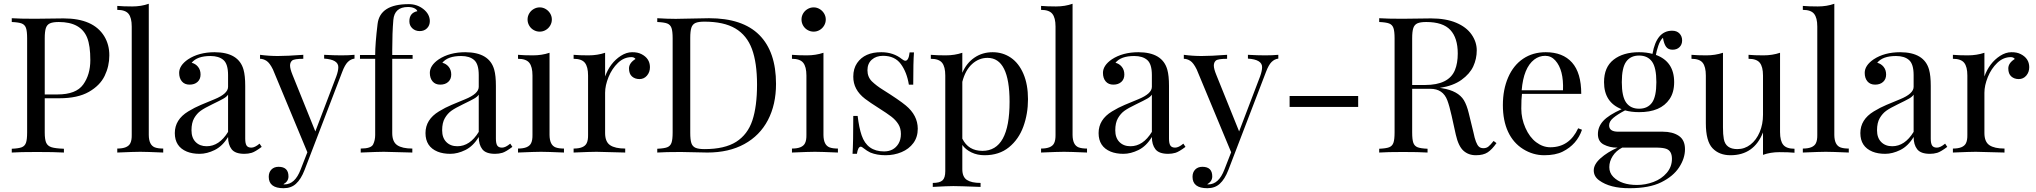

<svg xmlns="http://www.w3.org/2000/svg" viewBox="-20 -804 10729 1012"><path d="M439.5 -605Q406.2 -688 290 -688Q258.8 -688 243.2 -680.9Q227.5 -673.8 221.7 -655.8Q215.8 -637.7 215.8 -602.1V-306.2H283.2Q380.9 -306.2 418.5 -358.4Q456.1 -410.6 456.1 -487.1Q456.1 -563.5 439.5 -605ZM556.2 -511.7Q556.2 -455.1 531.7 -404.3Q507.3 -353.5 448.5 -319.8Q389.6 -286.1 293 -286.1H215.8V-106Q215.8 -68.4 223.6 -51.3Q231.4 -34.2 252 -27.8Q272.5 -21.5 316.9 -20V0Q265.1 -2.9 174.6 -2.9Q84 -2.9 42 0V-20Q78.1 -21.5 94.5 -27.8Q110.8 -34.2 116.9 -51.3Q123 -68.4 123 -106V-602.1Q123 -639.6 116.9 -656.7Q110.8 -673.8 94.5 -680.2Q78.1 -686.5 42 -688V-708Q83.5 -705.1 164.1 -705.1L314.9 -707Q471.7 -707 529.3 -613.3Q556.6 -568.4 556.2 -511.7Z M840.3 -21V0Q748.5 -3.9 719.2 -3.9Q689.9 -3.9 598.1 0V-21Q653.3 -21 667 -49.3Q674.8 -64.9 674.3 -92.8V-664.1Q674.3 -710.4 657.5 -731.2Q640.6 -752 598.1 -752V-772.9Q629.4 -770 677 -770Q724.6 -770 764.2 -784.2V-92.8Q764.6 -39.6 795.9 -27.3Q812.5 -21 840.3 -21Z M1069.3 -33.2Q1135.7 -33.2 1182.1 -108.9V-305.2Q1174.8 -293.9 1157.7 -284.2Q1140.6 -274.4 1099.1 -254.4Q1057.6 -234.4 1037.6 -220Q1017.6 -205.6 1003.4 -181.2Q989.3 -156.7 989.3 -117.2Q989.3 -77.6 1011.2 -55.4Q1033.2 -33.2 1069.3 -33.2ZM1348.1 -46.9 1359.4 -29.8Q1324.7 -3.9 1306.4 1.5Q1288.1 6.8 1268.1 6.8Q1219.7 6.8 1200.9 -17.3Q1182.1 -41.5 1182.1 -82Q1152.8 -33.7 1111.8 -13.4Q1070.8 6.8 1032.2 6.8Q993.7 6.8 964.8 -4.9Q901.4 -31.2 901.4 -102.5Q901.4 -173.8 972.2 -216.8Q1005.9 -237.3 1039.1 -251.2Q1072.3 -265.1 1110.4 -280.8Q1182.1 -310.1 1182.1 -346.2V-408.2Q1182.1 -466.3 1158 -487.5Q1133.8 -508.8 1089.4 -508.8Q1018.6 -508.8 990.2 -473.1Q1010.3 -468.3 1023.7 -451.9Q1037.1 -435.5 1037.1 -411.1Q1037.1 -386.7 1021.2 -372.3Q1005.4 -357.9 979.2 -357.9Q953.1 -357.9 938.7 -375Q924.3 -392.1 924.3 -419.9Q924.3 -459 971.2 -491.2Q1028.3 -528.8 1111.3 -528.8Q1238.3 -528.3 1263.7 -436.5Q1272.5 -405.3 1272.5 -351.1V-73.2Q1272.5 -48.3 1279.5 -37.1Q1286.6 -25.9 1304.9 -25.9Q1323.2 -25.9 1348.1 -46.9Z M1448.2 75.2Q1500.5 75.2 1500.5 126Q1500.5 152.3 1473.6 167Q1475.6 168 1479.5 168Q1534.7 168 1564.5 89.8L1600.1 -1.5L1418.5 -438Q1401.4 -472.7 1384.5 -483.4Q1367.7 -494.1 1350.6 -494.1V-515.1Q1397.5 -508.8 1444.6 -508.8Q1491.7 -508.8 1578.6 -515.1V-494.1Q1530.8 -494.1 1519.8 -484.9Q1508.8 -475.6 1508.8 -458.5Q1508.8 -441.4 1521.5 -410.2L1642.1 -111.3L1752.4 -400.9Q1763.2 -430.2 1763.2 -450.2Q1763.2 -490.2 1688.5 -495.1V-515.1Q1741.2 -512.2 1779.1 -512.2Q1816.9 -512.2 1848.6 -515.1V-495.1Q1828.6 -492.7 1813 -477.1Q1797.4 -461.4 1783.7 -424.8L1585.4 91.8Q1566.4 141.1 1540 164.6Q1514.6 188 1474.6 188Q1396.5 188 1396.5 127.9Q1396.5 104 1410.6 89.6Q1424.8 75.2 1448.2 75.2Z M2245.6 -692.9Q2245.6 -669.9 2230.7 -655Q2215.8 -640.1 2192.4 -640.1Q2168.9 -640.1 2153.3 -654.8Q2137.7 -669.4 2137.7 -691.9Q2137.7 -736.3 2179.7 -745.1Q2176.8 -754.4 2163.6 -760.7Q2150.4 -767.1 2130.4 -767.1Q2059.1 -767.1 2053.2 -698.7Q2047.4 -630.4 2047.4 -540V-514.2H2154.8V-494.1H2047.4V-103Q2047.4 -56.6 2073.7 -38.8Q2100.1 -21 2153.3 -21V0Q2030.3 -3.9 2002.9 -3.9Q1975.6 -3.9 1881.3 0V-21Q1936 -21 1946.8 -43Q1957.5 -64.9 1957.5 -92.8V-494.1H1877.4V-514.2H1957.5Q1957.5 -573.7 1970.2 -678Q1982.9 -782.2 2134.8 -782.2Q2178.7 -782.2 2211.9 -755.9Q2245.1 -729.5 2245.6 -692.9Z M2390.6 -33.2Q2457 -33.2 2503.4 -108.9V-305.2Q2496.1 -293.9 2479 -284.2Q2461.9 -274.4 2420.4 -254.4Q2378.9 -234.4 2358.9 -220Q2338.9 -205.6 2324.7 -181.2Q2310.5 -156.7 2310.5 -117.2Q2310.5 -77.6 2332.5 -55.4Q2354.5 -33.2 2390.6 -33.2ZM2669.4 -46.9 2680.7 -29.8Q2646 -3.9 2627.7 1.5Q2609.4 6.8 2589.4 6.8Q2541 6.8 2522.2 -17.3Q2503.4 -41.5 2503.4 -82Q2474.1 -33.7 2433.1 -13.4Q2392.1 6.8 2353.5 6.8Q2314.9 6.8 2286.1 -4.9Q2222.7 -31.2 2222.7 -102.5Q2222.7 -173.8 2293.5 -216.8Q2327.1 -237.3 2360.4 -251.2Q2393.6 -265.1 2431.6 -280.8Q2503.4 -310.1 2503.4 -346.2V-408.2Q2503.4 -466.3 2479.2 -487.5Q2455.1 -508.8 2410.6 -508.8Q2339.8 -508.8 2311.5 -473.1Q2331.5 -468.3 2345 -451.9Q2358.4 -435.5 2358.4 -411.1Q2358.4 -386.7 2342.5 -372.3Q2326.7 -357.9 2300.5 -357.9Q2274.4 -357.9 2260 -375Q2245.6 -392.1 2245.6 -419.9Q2245.6 -459 2292.5 -491.2Q2349.6 -528.8 2432.6 -528.8Q2559.6 -528.3 2585 -436.5Q2593.8 -405.3 2593.8 -351.1V-73.2Q2593.8 -48.3 2600.8 -37.1Q2607.9 -25.9 2626.2 -25.9Q2644.5 -25.9 2669.4 -46.9Z M2879.9 -732.9Q2888.7 -718.3 2888.7 -701.2Q2888.7 -684.1 2879.9 -669.2Q2871.1 -654.3 2856.4 -645.8Q2841.8 -637.2 2824.7 -637.2Q2807.6 -637.2 2792.7 -645.8Q2777.8 -654.3 2769.3 -669.2Q2760.7 -684.1 2760.7 -701.2Q2760.7 -718.3 2769.3 -732.9Q2777.8 -747.6 2792.7 -756.3Q2807.6 -765.1 2824.7 -765.1Q2841.8 -765.1 2856.4 -756.3Q2871.1 -747.6 2879.9 -732.9ZM2952.6 -21V0Q2860.8 -3.9 2831.5 -3.9Q2802.2 -3.9 2710.4 0V-21Q2765.6 -21 2779.3 -49.3Q2787.1 -64.9 2786.6 -92.8V-405.8Q2786.6 -452.1 2769.8 -473.1Q2752.9 -494.1 2710.4 -494.1V-515.1Q2741.7 -512.2 2788.8 -512.2Q2835.9 -512.2 2876.5 -525.9V-92.8Q2877 -39.6 2908.2 -27.3Q2924.8 -21 2952.6 -21Z M3311.5 -528.8Q3340.8 -529.3 3361.3 -518.6Q3405.3 -496.1 3405.8 -450.2Q3405.8 -423.8 3390.1 -405.5Q3374.5 -387.2 3350.6 -387.2Q3326.7 -387.2 3311 -401.1Q3295.4 -415 3295.4 -443.4Q3295.4 -471.7 3329.6 -493.2Q3322.8 -502.9 3308.6 -502.9Q3269 -502.9 3237.3 -472.7Q3205.6 -442.4 3187.5 -397.9Q3169.4 -353.5 3169.4 -314.9V-103Q3169.4 -56.6 3195.8 -38.8Q3222.2 -21 3275.4 -21V0Q3152.3 -3.9 3123.8 -3.9Q3095.2 -3.9 3003.4 0V-21Q3058.6 -21 3072.3 -49.3Q3080.1 -64.9 3079.6 -92.8V-405.8Q3079.6 -452.1 3062.7 -473.1Q3045.9 -494.1 3003.4 -494.1V-515.1Q3034.7 -512.2 3081.8 -512.2Q3128.9 -512.2 3169.4 -525.9V-400.9Q3195.3 -472.7 3252.4 -509.8Q3282.2 -528.8 3311.5 -528.8Z M3693.4 -18.1Q3799.8 -18.1 3860.4 -56.6Q3920.9 -95.2 3945.6 -169.2Q3970.2 -243.2 3970.2 -358.2Q3970.2 -473.1 3943.4 -545.7Q3916.5 -618.2 3855.7 -654.1Q3794.9 -689.9 3692.4 -689.9Q3661.1 -689.9 3645.5 -682.9Q3629.9 -675.8 3624 -657.7Q3618.2 -639.6 3618.2 -604V-104Q3618.2 -67.9 3624 -50Q3629.9 -32.2 3645.8 -25.1Q3661.6 -18.1 3693.4 -18.1ZM3525.4 -106V-602.1Q3525.4 -639.6 3519.3 -656.7Q3513.2 -673.8 3496.8 -680.2Q3480.5 -686.5 3444.3 -688V-708Q3498 -704.6 3542 -704.6L3566.4 -705.1Q3704.1 -708 3717.3 -708Q3894 -708 3982.2 -619.6Q4070.3 -531.2 4070.3 -361.8Q4070.3 -252.9 4027.6 -171.1Q3984.9 -89.4 3903.3 -44.7Q3821.8 0 3708.5 0L3568.4 -2.9Q3486.3 -2.9 3444.3 0V-20Q3480.5 -21.5 3496.8 -27.8Q3513.2 -34.2 3519.3 -51.3Q3525.4 -68.4 3525.4 -106Z M4323.7 -732.9Q4332.5 -718.3 4332.5 -701.2Q4332.5 -684.1 4323.7 -669.2Q4314.9 -654.3 4300.3 -645.8Q4285.6 -637.2 4268.6 -637.2Q4251.5 -637.2 4236.6 -645.8Q4221.7 -654.3 4213.1 -669.2Q4204.6 -684.1 4204.6 -701.2Q4204.6 -718.3 4213.1 -732.9Q4221.7 -747.6 4236.6 -756.3Q4251.5 -765.1 4268.6 -765.1Q4285.6 -765.1 4300.3 -756.3Q4314.9 -747.6 4323.7 -732.9ZM4396.5 -21V0Q4304.7 -3.9 4275.4 -3.9Q4246.1 -3.9 4154.3 0V-21Q4209.5 -21 4223.1 -49.3Q4231 -64.9 4230.5 -92.8V-405.8Q4230.5 -452.1 4213.6 -473.1Q4196.8 -494.1 4154.3 -494.1V-515.1Q4185.5 -512.2 4232.7 -512.2Q4279.8 -512.2 4320.3 -525.9V-92.8Q4320.8 -39.6 4352.1 -27.3Q4368.7 -21 4396.5 -21Z M4539.6 -283.2Q4477.1 -331.1 4477.5 -399.9Q4477.5 -442.4 4497.6 -471.7Q4537.1 -529.3 4625.5 -528.8Q4689 -528.8 4734.4 -492.2Q4745.1 -483.9 4752 -483.9Q4769.5 -483.9 4774.4 -527.8H4797.4Q4793.5 -479 4793.5 -357.9H4770.5Q4759.8 -423.8 4728 -466.8Q4696.3 -509.8 4634.3 -509.8Q4598.1 -509.8 4575.2 -489.5Q4552.2 -469.2 4552.2 -433.8Q4552.2 -398.4 4575.7 -375Q4600.1 -351.6 4633.3 -331.1Q4719.2 -277.3 4754.4 -248Q4816.9 -196.3 4817.4 -126Q4817.4 -81.5 4794.2 -50Q4771 -18.6 4731.9 -2.2Q4692.9 14.2 4647.5 14.2Q4602.1 14.2 4567.4 0Q4547.9 -9.8 4535.2 -20.3Q4522.5 -30.8 4517.1 -30.8Q4502.4 -30.8 4496.6 6.8H4473.6Q4477.5 -50.3 4477.5 -192.9H4500.5Q4507.8 -130.9 4521.5 -90.8Q4550.3 -5.9 4639.6 -5.9Q4690.4 -5.9 4715.3 -45.9Q4728.5 -67.4 4728.5 -97.9Q4728.5 -128.4 4714.6 -150.1Q4700.7 -171.9 4678.2 -189.2Q4655.8 -206.5 4610.8 -234.9Q4565.9 -263.2 4539.6 -283.2Z M5158.2 -8.8Q5301.3 -8.8 5301.3 -267.1Q5301.3 -499 5185.1 -499Q5139.6 -499 5103.8 -466.6Q5067.9 -434.1 5052.2 -372.6V-73.2Q5084 -8.8 5158.2 -8.8ZM4896.5 181.2V160.2Q4933.1 160.2 4947.8 146.7Q4962.4 133.3 4962.4 98.1V-405.8Q4962.4 -452.1 4945.6 -473.1Q4928.7 -494.1 4886.2 -494.1V-515.1Q4918 -512.2 4964.8 -512.2Q5011.7 -512.2 5052.2 -525.9V-420.4Q5074.7 -472.2 5116.5 -500.5Q5158.2 -528.8 5211.9 -528.8Q5265.6 -528.8 5307.9 -500Q5350.1 -471.2 5374.3 -414.8Q5398.4 -358.4 5398.4 -281.2Q5398.4 -204.1 5374 -137Q5349.6 -69.8 5298.1 -27.8Q5246.6 14.2 5169.4 14.2Q5131.3 14.2 5100.3 -0.7Q5069.3 -15.6 5052.2 -40V87.9Q5052.2 128.4 5076.2 144.3Q5100.1 160.2 5148.4 160.2V181.2Q5034.2 176.8 5004.9 176.8Q4975.6 176.8 4896.5 181.2Z M5709.5 -21V0Q5617.7 -3.9 5588.4 -3.9Q5559.1 -3.9 5467.3 0V-21Q5522.5 -21 5536.1 -49.3Q5543.9 -64.9 5543.5 -92.8V-664.1Q5543.5 -710.4 5526.6 -731.2Q5509.8 -752 5467.3 -752V-772.9Q5498.5 -770 5546.1 -770Q5593.8 -770 5633.3 -784.2V-92.8Q5633.8 -39.6 5665 -27.3Q5681.6 -21 5709.5 -21Z M5938.5 -33.2Q6004.9 -33.2 6051.3 -108.9V-305.2Q6043.9 -293.9 6026.9 -284.2Q6009.8 -274.4 5968.3 -254.4Q5926.8 -234.4 5906.7 -220Q5886.7 -205.6 5872.6 -181.2Q5858.4 -156.7 5858.4 -117.2Q5858.4 -77.6 5880.4 -55.4Q5902.3 -33.2 5938.5 -33.2ZM6217.3 -46.9 6228.5 -29.8Q6193.8 -3.9 6175.5 1.5Q6157.2 6.8 6137.2 6.8Q6088.9 6.8 6070.1 -17.3Q6051.3 -41.5 6051.3 -82Q6022 -33.7 5981 -13.4Q5939.9 6.8 5901.4 6.8Q5862.8 6.8 5834 -4.9Q5770.5 -31.2 5770.5 -102.5Q5770.5 -173.8 5841.3 -216.8Q5875 -237.3 5908.2 -251.2Q5941.4 -265.1 5979.5 -280.8Q6051.3 -310.1 6051.3 -346.2V-408.2Q6051.3 -466.3 6027.1 -487.5Q6002.9 -508.8 5958.5 -508.8Q5887.7 -508.8 5859.4 -473.1Q5879.4 -468.3 5892.8 -451.9Q5906.2 -435.5 5906.2 -411.1Q5906.2 -386.7 5890.4 -372.3Q5874.5 -357.9 5848.4 -357.9Q5822.3 -357.9 5807.9 -375Q5793.5 -392.1 5793.5 -419.9Q5793.5 -459 5840.3 -491.2Q5897.5 -528.8 5980.5 -528.8Q6107.4 -528.3 6132.8 -436.5Q6141.6 -405.3 6141.6 -351.1V-73.2Q6141.6 -48.3 6148.7 -37.1Q6155.8 -25.9 6174.1 -25.9Q6192.4 -25.9 6217.3 -46.9Z M6317.4 75.2Q6369.6 75.2 6369.6 126Q6369.6 152.3 6342.8 167Q6344.7 168 6348.6 168Q6403.8 168 6433.6 89.8L6469.2 -1.5L6287.6 -438Q6270.5 -472.7 6253.7 -483.4Q6236.8 -494.1 6219.7 -494.1V-515.1Q6266.6 -508.8 6313.7 -508.8Q6360.8 -508.8 6447.8 -515.1V-494.1Q6399.9 -494.1 6388.9 -484.9Q6377.9 -475.6 6377.9 -458.5Q6377.9 -441.4 6390.6 -410.2L6511.2 -111.3L6621.6 -400.9Q6632.3 -430.2 6632.3 -450.2Q6632.3 -490.2 6557.6 -495.1V-515.1Q6610.4 -512.2 6648.2 -512.2Q6686 -512.2 6717.8 -515.1V-495.1Q6697.8 -492.7 6682.1 -477.1Q6666.5 -461.4 6652.8 -424.8L6454.6 91.8Q6435.5 141.1 6409.2 164.6Q6383.8 188 6343.8 188Q6265.6 188 6265.6 127.9Q6265.6 104 6279.8 89.6Q6293.9 75.2 6317.4 75.2Z M6777.3 -240.2V-297.9H7138.7V-240.2Z M7663.6 -522Q7663.6 -604 7624.5 -646Q7585.4 -688 7497.6 -688Q7466.3 -688 7450.7 -680.9Q7435.1 -673.8 7429.2 -655.8Q7423.3 -637.7 7423.3 -602.1V-356H7490.7Q7616.7 -356 7648.9 -435.1Q7663.6 -471.2 7663.6 -522ZM7569.3 -340.8 7581.5 -338.9Q7665.5 -325.2 7695.8 -275.9Q7711.4 -250 7721.7 -207L7746.6 -105Q7758.3 -46.4 7774.9 -31.2Q7783.7 -22.9 7799.1 -22.9Q7814.5 -22.9 7825.2 -31.5Q7835.9 -40 7852.5 -61L7867.7 -49.8Q7844.2 -16.1 7821.3 -1Q7798.3 14.2 7759 14.2Q7719.7 14.2 7693.4 -9.8Q7667 -33.7 7653.3 -94.2L7631.3 -193.8Q7619.6 -246.1 7608.9 -274.4Q7585.9 -336.4 7518.6 -335.9H7423.3V-106Q7423.3 -68.4 7429.4 -51.3Q7435.5 -34.2 7451.9 -27.8Q7468.3 -21.5 7504.4 -20V0Q7458.5 -2.9 7375 -2.9Q7291.5 -2.9 7249.5 0V-20Q7285.6 -21.5 7302 -27.8Q7318.4 -34.2 7324.5 -51.3Q7330.6 -68.4 7330.6 -106V-602.1Q7330.6 -639.6 7324.5 -656.7Q7318.4 -673.8 7302 -680.2Q7285.6 -686.5 7249.5 -688V-708Q7291.5 -705.1 7371.6 -705.1L7522.5 -707Q7600.6 -707 7654.8 -684.3Q7709 -661.6 7736.3 -622.3Q7763.7 -583 7763.7 -538.6Q7763.7 -494.1 7745.4 -454.3Q7727.1 -414.6 7683.3 -383.1Q7639.6 -351.6 7569.3 -340.8Z M8066.9 -490.2Q8010.3 -446.8 8000.5 -328.1H8218.3Q8222.7 -435.5 8177.7 -485.4Q8155.8 -509.8 8124.3 -509.8Q8092.8 -509.8 8066.9 -490.2ZM8127.4 -528.8Q8217.3 -528.8 8265.9 -474.4Q8314.5 -419.9 8314.5 -309.1H8002Q7998.5 -283.2 7998.5 -231.2Q7998.5 -179.2 8020.3 -129.9Q8042 -80.6 8077.1 -54.2Q8112.3 -27.8 8151.4 -27.8Q8252 -27.8 8298.3 -127.9L8318.4 -120.1Q8292 -42.5 8216.8 -4.9Q8178.7 14.2 8119.4 14.2Q8060.1 14.2 8008.1 -18.3Q7956.1 -50.8 7928.7 -109.6Q7901.4 -168.5 7901.4 -250.2Q7901.4 -332 7929.2 -396Q7957 -460 8008.1 -494.4Q8059.1 -528.8 8127.4 -528.8Z M8483.9 128.9Q8525.9 170.9 8608.4 170.9Q8652.8 170.9 8695.3 155Q8737.8 139.2 8765.1 107.2Q8792.5 75.2 8792.5 33.2Q8792.5 -8.8 8762.7 -19.5Q8746.1 -25.4 8716.3 -25.9H8530.3Q8498 -9.3 8480.2 18.6Q8462.4 46.4 8462.4 76.9Q8462.4 107.4 8483.9 128.9ZM8551.5 -479.2Q8528.3 -447.3 8528.3 -371.1Q8528.3 -294.9 8551.5 -262.9Q8574.7 -231 8619.4 -231Q8664.1 -231 8687.3 -262.7Q8710.4 -294.4 8710.4 -371.1Q8710.4 -447.8 8687.3 -479.5Q8664.1 -511.2 8619.4 -511.2Q8574.7 -511.2 8551.5 -479.2ZM8461.4 -143.1Q8461.4 -109.9 8509.3 -109.9H8744.1Q8796.4 -109.9 8828.9 -87.9Q8861.3 -65.9 8861.3 -17.6Q8861.3 30.8 8830.3 78.1Q8799.3 125.5 8736.1 156.7Q8672.9 188 8569.3 188Q8465.8 188.5 8408.7 146.5Q8380.4 126 8380.4 94Q8380.4 62 8416.3 30Q8452.1 -2 8505.9 -25.9H8502.4Q8464.4 -25.9 8433.3 -42Q8402.3 -58.1 8402.3 -97.2Q8402.3 -136.2 8430.7 -167Q8459 -197.8 8527.3 -228.5Q8434.6 -264.6 8434.6 -371.1Q8434.6 -450.2 8485.1 -489.5Q8535.6 -528.8 8619.1 -528.8Q8658.2 -528.8 8689.9 -520Q8711.4 -642.1 8793.5 -642.1Q8818.4 -642.1 8832.3 -627.4Q8846.2 -612.8 8846.2 -591.1Q8846.2 -569.3 8832.5 -555.7Q8818.8 -542 8795.9 -542Q8772.9 -542 8761.7 -557.4Q8750.5 -572.8 8745.1 -605Q8730.5 -591.8 8720.7 -563Q8710.9 -534.2 8708 -514.6Q8804.2 -479.5 8804.2 -371.1Q8804.2 -317.4 8780.3 -282.2Q8733.4 -212.4 8619.1 -212.9Q8578.6 -212.9 8545.4 -222.2Q8504.9 -200.7 8483.2 -182.4Q8461.4 -164.1 8461.4 -143.1Z M9272.5 -106Q9225.1 14.2 9101.1 14.2Q9041.5 14.2 9006.3 -22.9Q8971.2 -60.1 8971.2 -154.8V-405.8Q8971.2 -452.1 8954.6 -473.1Q8938 -494.1 8895.5 -494.1V-515.1Q8926.8 -512.2 8973.6 -512.2Q9020.5 -512.2 9061.5 -525.9V-132.8Q9061.5 -94.7 9065.9 -71.3Q9075.7 -18.1 9137.2 -18.1Q9175.8 -18.1 9206.5 -42Q9237.3 -65.9 9254.9 -107.4Q9272.5 -148.9 9272.5 -199.2V-405.8Q9272.5 -452.1 9255.6 -473.1Q9238.8 -494.1 9196.3 -494.1V-515.1Q9227.5 -512.2 9274.7 -512.2Q9321.8 -512.2 9362.3 -525.9V-107.9Q9362.3 -61.5 9379.2 -40.8Q9396 -20 9438.5 -20V1Q9407.2 -2 9359.6 -2Q9312 -2 9272.5 12.2Z M9724.6 -21V0Q9632.8 -3.9 9603.5 -3.9Q9574.2 -3.9 9482.4 0V-21Q9537.6 -21 9551.3 -49.3Q9559.1 -64.9 9558.6 -92.8V-664.1Q9558.6 -710.4 9541.7 -731.2Q9524.9 -752 9482.4 -752V-772.9Q9513.7 -770 9561.3 -770Q9608.9 -770 9648.4 -784.2V-92.8Q9648.9 -39.6 9680.2 -27.3Q9696.8 -21 9724.6 -21Z M9953.6 -33.2Q10020 -33.2 10066.4 -108.9V-305.2Q10059.1 -293.9 10042 -284.2Q10024.9 -274.4 9983.4 -254.4Q9941.9 -234.4 9921.9 -220Q9901.9 -205.6 9887.7 -181.2Q9873.5 -156.7 9873.5 -117.2Q9873.5 -77.6 9895.5 -55.4Q9917.5 -33.2 9953.6 -33.2ZM10232.4 -46.9 10243.7 -29.8Q10209 -3.9 10190.7 1.5Q10172.4 6.8 10152.3 6.8Q10104 6.8 10085.2 -17.3Q10066.4 -41.5 10066.4 -82Q10037.1 -33.7 9996.1 -13.4Q9955.1 6.8 9916.5 6.8Q9877.9 6.8 9849.1 -4.9Q9785.6 -31.2 9785.6 -102.5Q9785.6 -173.8 9856.4 -216.8Q9890.1 -237.3 9923.3 -251.2Q9956.5 -265.1 9994.6 -280.8Q10066.4 -310.1 10066.4 -346.2V-408.2Q10066.4 -466.3 10042.2 -487.5Q10018.1 -508.8 9973.6 -508.8Q9902.8 -508.8 9874.5 -473.1Q9894.5 -468.3 9908 -451.9Q9921.4 -435.5 9921.4 -411.1Q9921.4 -386.7 9905.5 -372.3Q9889.6 -357.9 9863.5 -357.9Q9837.4 -357.9 9823 -375Q9808.6 -392.1 9808.6 -419.9Q9808.6 -459 9855.5 -491.2Q9912.6 -528.8 9995.6 -528.8Q10122.6 -528.3 10147.9 -436.5Q10156.7 -405.3 10156.7 -351.1V-73.2Q10156.7 -48.3 10163.8 -37.1Q10170.9 -25.9 10189.2 -25.9Q10207.5 -25.9 10232.4 -46.9Z M10581.5 -528.8Q10610.8 -529.3 10631.3 -518.6Q10675.3 -496.1 10675.8 -450.2Q10675.8 -423.8 10660.2 -405.5Q10644.5 -387.2 10620.6 -387.2Q10596.7 -387.2 10581.1 -401.1Q10565.4 -415 10565.4 -443.4Q10565.4 -471.7 10599.6 -493.2Q10592.8 -502.9 10578.6 -502.9Q10539.1 -502.9 10507.3 -472.7Q10475.6 -442.4 10457.5 -397.9Q10439.5 -353.5 10439.5 -314.9V-103Q10439.5 -56.6 10465.8 -38.8Q10492.2 -21 10545.4 -21V0Q10422.4 -3.9 10393.8 -3.9Q10365.2 -3.9 10273.4 0V-21Q10328.6 -21 10342.3 -49.3Q10350.1 -64.9 10349.6 -92.8V-405.8Q10349.6 -452.1 10332.8 -473.1Q10315.9 -494.1 10273.4 -494.1V-515.1Q10304.7 -512.2 10351.8 -512.2Q10398.9 -512.2 10439.5 -525.9V-400.9Q10465.3 -472.7 10522.5 -509.8Q10552.2 -528.8 10581.5 -528.8Z"/></svg>

Font: PlayfairDisplay-Regular
Style: Regular
Weight: 400
Designer: Claus Eggers Sørensen
Foundry: Claus Eggers Sørensen
Version: Version 1.002;PS 001.002;hotconv 1.0.70;makeotf.lib2.5.58329